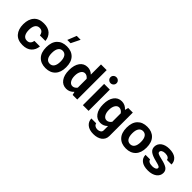

<svg xmlns="http://www.w3.org/2000/svg" viewBox="153 -1980 3402 3402"><g transform="rotate(45 1854.0 -279.5)"><path d="M293.9 -537.6C211.9 -537.6 149.4 -513.7 106.9 -465.3C64 -417 42.5 -350.6 42.5 -266.6C42.5 -182.6 64 -116.2 106.9 -67.9C149.4 -19.5 211.9 4.9 293.9 4.9C366.7 4.9 422.9 -14.2 463.4 -51.8C503.4 -89.4 525.9 -138.2 530.8 -197.8H392.6C389.2 -171.9 379.9 -150.4 363.8 -132.3C347.7 -114.3 324.2 -105.5 293.9 -105.5C214.4 -105.5 184.6 -178.7 184.6 -267.6C184.6 -355.5 215.3 -427.7 293.9 -427.7C324.2 -427.7 347.7 -418.9 363.8 -401.4C379.9 -383.3 389.2 -361.3 392.6 -335.4L530.8 -335C525.9 -395 503.4 -443.8 463.4 -481.4C422.9 -519 366.7 -537.6 293.9 -537.6Z M870.1 -537.6C791.5 -537.6 730.5 -514.2 686 -467.8C641.6 -421.4 619.1 -354 619.1 -266.1C619.1 -178.7 641.6 -111.3 686 -64.9C730.5 -18.1 792 5.4 870.1 5.4C948.2 5.4 1009.8 -18.1 1054.2 -64.9C1098.6 -111.3 1121.1 -178.7 1121.1 -266.1C1121.1 -354 1099.1 -421.4 1054.7 -467.8C1010.3 -514.2 948.7 -537.6 870.1 -537.6ZM870.1 -429.7C938 -429.7 979.5 -375 979.5 -266.1C979.5 -157.2 938.5 -102.5 870.1 -102.5C802.2 -102.5 761.2 -157.2 761.2 -266.1C761.2 -375 803.2 -429.7 870.1 -429.7ZM792 -621.6H874L957.5 -791H859.9Z M1190.9 -265.6C1190.9 -182.1 1208.5 -116.2 1244.1 -67.9C1279.3 -19.5 1327.6 4.9 1389.6 4.9C1444.8 4.9 1492.7 -17.1 1532.7 -61.5L1548.3 0H1663.6V-737.3H1521.5V-482.4C1483.9 -519 1439.9 -537.6 1389.6 -537.6C1327.6 -537.6 1279.3 -513.2 1244.1 -464.8C1208.5 -416 1190.9 -349.6 1190.9 -265.6ZM1333 -266.1C1333 -314.5 1342.3 -353 1360.8 -382.8C1378.9 -412.6 1403.8 -427.2 1434.6 -427.2C1467.3 -427.2 1497.6 -408.2 1521.5 -377V-155.3C1498 -124 1467.8 -105.5 1435.1 -105.5C1404.3 -105.5 1379.4 -120.1 1360.8 -149.9C1342.3 -179.2 1333 -217.8 1333 -266.1Z M1799.8 -696.8C1799.8 -675.8 1807.1 -658.2 1822.3 -643.6C1837.4 -628.9 1855.5 -621.6 1876.5 -621.6C1897.5 -621.6 1915 -628.9 1930.2 -643.6C1945.3 -658.2 1952.6 -675.8 1952.6 -696.8C1952.6 -717.8 1945.3 -735.4 1930.2 -749.5C1915 -763.7 1897.5 -770.5 1876.5 -770.5C1855.5 -770.5 1837.4 -763.7 1822.3 -749.5C1807.1 -735.4 1799.8 -717.8 1799.8 -696.8ZM1804.7 0H1947.3V-532.7H1804.7Z M2047.4 -265.6C2047.4 -182.1 2064.9 -116.2 2100.6 -67.9C2135.7 -19.5 2184.1 4.9 2246.1 4.9C2297.9 4.9 2342.8 -14.6 2381.3 -53.7V54.2C2381.3 77.1 2372.6 94.2 2354.5 106.4C2336.4 118.2 2314.9 124 2290 124C2240.7 124 2205.1 98.1 2198.7 60.5H2077.6C2079.1 112.8 2099.1 154.3 2137.7 185.5C2176.3 216.8 2229 232.4 2296.9 232.4C2429.2 232.4 2523.4 167 2523.4 54.2V-532.7H2408.2L2391.6 -468.3C2351.1 -514.6 2302.2 -537.6 2246.1 -537.6C2184.1 -537.6 2135.7 -513.2 2100.6 -464.8C2064.9 -416 2047.4 -349.6 2047.4 -265.6ZM2189.5 -266.1C2189.5 -314.5 2198.7 -353 2217.3 -382.8C2235.4 -412.6 2260.3 -427.2 2291 -427.2C2325.7 -427.2 2357.4 -406.7 2381.3 -372.1V-159.7C2357.4 -126 2326.2 -105.5 2291.5 -105.5C2260.7 -105.5 2235.8 -120.1 2217.3 -149.9C2198.7 -179.2 2189.5 -217.8 2189.5 -266.1Z M2884.3 -537.6C2805.7 -537.6 2744.6 -514.2 2700.2 -467.8C2655.8 -421.4 2633.3 -354 2633.3 -266.1C2633.3 -178.7 2655.8 -111.3 2700.2 -64.9C2744.6 -18.1 2806.2 5.4 2884.3 5.4C2962.4 5.4 3023.9 -18.1 3068.4 -64.9C3112.8 -111.3 3135.3 -178.7 3135.3 -266.1C3135.3 -354 3113.3 -421.4 3068.8 -467.8C3024.4 -514.2 2962.9 -537.6 2884.3 -537.6ZM2884.3 -429.7C2952.1 -429.7 2993.7 -375 2993.7 -266.1C2993.7 -157.2 2952.6 -102.5 2884.3 -102.5C2816.4 -102.5 2775.4 -157.2 2775.4 -266.1C2775.4 -375 2817.4 -429.7 2884.3 -429.7Z M3434.6 -537.6C3303.7 -537.6 3218.8 -470.7 3218.8 -374C3218.8 -333.5 3234.4 -300.8 3265.1 -276.9C3295.9 -252.4 3348.1 -231 3422.9 -212.9C3516.6 -190.4 3535.6 -179.2 3535.6 -153.8C3535.6 -126 3499 -103 3439.9 -103C3367.2 -103 3330.6 -127.4 3327.1 -162.6H3211.9C3211.9 -111.3 3231 -70.8 3269 -40.5C3307.1 -9.8 3363.3 5.4 3437 5.4C3574.7 5.4 3664.1 -63.5 3664.1 -160.2C3664.1 -198.7 3649.4 -229.5 3619.6 -251.5C3589.8 -273.4 3538.1 -293 3464.8 -309.1C3366.7 -331.5 3346.2 -343.8 3346.2 -374.5C3346.2 -405.3 3383.3 -429.7 3439.5 -429.7C3505.9 -429.7 3540.5 -403.8 3543.9 -366.7H3658.7C3658.7 -418.9 3639.6 -460.4 3602.1 -491.2C3564.5 -522 3508.3 -537.6 3434.6 -537.6Z"/></g></svg>

Font: Estedad Bold
Style: Regular
Weight: 700
Designer: Amin Abedi
Version: Version 7.3